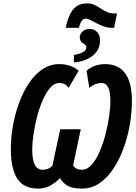

<svg xmlns="http://www.w3.org/2000/svg" viewBox="-20 -1102 803 1132"><path d="M367.2 -938Q375 -975.6 388.7 -1008.5Q402.3 -1041.5 427.2 -1061.8Q452.1 -1082 494.1 -1082Q518.1 -1082 536.9 -1073Q555.7 -1064 572.8 -1052.5Q589.8 -1041 608.9 -1032Q627.9 -1022.9 652.8 -1022.9H669.9L652.8 -938H641.1Q607.9 -938 577.4 -951.7Q546.9 -965.3 523.2 -978.8Q499.5 -992.2 485.8 -992.2Q457.5 -992.2 445.8 -938ZM416 -733.9V-777.8Q430.7 -780.8 447.5 -785.6Q464.4 -790.5 476.6 -799.6Q488.8 -808.6 488.8 -823.2Q488.8 -835 479.5 -840.1Q470.2 -845.2 461.9 -853Q457.5 -857.4 453.9 -864.5Q450.2 -871.6 450.2 -880.9Q450.2 -899.4 465.6 -915.3Q481 -931.2 509.8 -931.2Q536.1 -931.2 553 -912.8Q569.8 -894.5 569.8 -862.8Q569.8 -809.1 527.8 -774.7Q485.8 -740.2 416 -733.9ZM204.1 9.8Q120.6 9.8 82.3 -48.1Q43.9 -106 43.9 -225.1Q43.9 -290.5 56.2 -360.4Q68.4 -430.2 92.3 -495.1Q116.2 -560.1 150.9 -611.8Q185.5 -663.6 230.5 -693.8Q275.4 -724.1 330.1 -724.1Q361.8 -724.1 391.6 -714.4Q421.4 -704.6 443.8 -685.1L384.8 -584Q371.6 -602.1 357.7 -607.4Q343.8 -612.8 330.1 -612.8Q300.8 -612.8 276.1 -584.7Q251.5 -556.6 231.7 -511.2Q211.9 -465.8 198.2 -412.8Q184.6 -359.9 177.2 -309.1Q169.9 -258.3 169.9 -220.2Q169.9 -101.1 231 -101.1Q251 -101.1 266.1 -108.4Q281.2 -115.7 289.1 -125L335 -339.8H456.1L411.1 -127Q415.5 -117.2 429.2 -109.1Q442.9 -101.1 462.9 -101.1Q493.7 -101.1 519.8 -129.9Q545.9 -158.7 566.4 -205.6Q586.9 -252.4 601.3 -307.4Q615.7 -362.3 623.3 -415Q630.9 -467.8 630.9 -507.8Q630.9 -612.8 578.1 -612.8Q561.5 -612.8 544.2 -606.7Q526.9 -600.6 506.8 -584L490.2 -684.1Q510.3 -703.6 540 -713.9Q569.8 -724.1 598.1 -724.1Q757.8 -724.1 757.8 -506.8Q757.8 -439.5 745.4 -367.4Q732.9 -295.4 708.5 -228.3Q684.1 -161.1 648.4 -107.4Q612.8 -53.7 566.7 -22Q520.5 9.8 464.8 9.8Q407.2 9.8 378.9 -6.6Q350.6 -22.9 334 -51.8Q305.7 -23.4 274.4 -6.8Q243.2 9.8 204.1 9.8Z"/></svg>

Font: Open Sans Condensed
Style: Bold Italic
Weight: 700
Width: 3
Italic angle: -12°
Designer: Monotype Design Team
Foundry: Monotype Imaging Inc.
Version: Version 3.003; ttfautohint (v1.8.4)